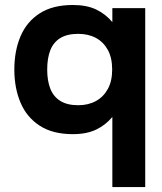

<svg xmlns="http://www.w3.org/2000/svg" viewBox="-20 -533 657 781"><path d="M276.3 -512.7Q332.3 -512.7 370.8 -494.5Q409.3 -476.3 437 -443V-500H570.7V228H437V-57.3Q409.3 -24 370.8 -5.7Q332.3 12.7 276.3 12.7Q194.3 12.7 141.5 -21.7Q88.7 -56 63.5 -115.5Q38.3 -175 38.3 -250Q38.3 -326 63.5 -385.3Q88.7 -444.7 141.5 -478.7Q194.3 -512.7 276.3 -512.7ZM172 -250Q172 -205 184.5 -172.7Q197 -140.3 225 -122.7Q253 -105 298.3 -105Q339.3 -105 370.2 -122Q401 -139 418.7 -171.2Q436.3 -203.3 436.3 -250Q436.3 -297.7 418.7 -329.8Q401 -362 370.2 -378.7Q339.3 -395.3 298.3 -395.3Q253 -395.3 225 -378Q197 -360.7 184.5 -328.3Q172 -296 172 -250Z"/></svg>

Font: Nata Sans
Style: Regular
Weight: 400
Designer: Daniel Uzquiano Cruz
Version: Version 1.001